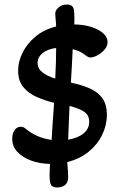

<svg xmlns="http://www.w3.org/2000/svg" viewBox="-20 -732 543 848"><path d="M231 96Q214 96 206.5 86Q199 76 199 44Q199 33 199.5 19.5Q200 6 201 -8Q155 -9 117 -23Q79 -37 56.5 -61.5Q34 -86 34 -119Q34 -143 44.5 -157.5Q55 -172 71 -172Q79 -172 84.5 -169.5Q90 -167 94 -163Q142 -123 208 -114Q210 -147 212.5 -187.5Q215 -228 219 -278Q178 -288 141.5 -304Q105 -320 82.5 -348Q60 -376 60 -420Q60 -460 80 -500Q100 -540 137.5 -571Q175 -602 228 -615Q228 -620 227 -632Q226 -644 225 -656Q224 -668 224 -672Q224 -686 238.5 -699Q253 -712 276 -712Q302 -712 306 -690Q310 -668 308 -624Q371 -623 413 -600.5Q455 -578 455 -546Q455 -528 441.5 -512.5Q428 -497 410 -487.5Q392 -478 379 -478Q371 -478 359 -487Q353 -492 340 -500Q327 -508 301 -515Q300 -482 297.5 -442Q295 -402 293 -367Q341 -357 376.5 -341.5Q412 -326 432 -298.5Q452 -271 452 -225Q452 -179 431 -136Q410 -93 371 -61.5Q332 -30 277 -16Q279 2 280 22Q281 42 281 52Q281 74 267.5 85Q254 96 231 96ZM224 -385Q226 -422 227 -458Q228 -494 228 -520Q192 -516 169 -498Q146 -480 146 -454Q146 -429 168 -412Q190 -395 224 -385ZM281 -115Q326 -123 350 -143.5Q374 -164 374 -194Q374 -223 352.5 -238Q331 -253 287 -264Q285 -216 283.5 -179.5Q282 -143 281 -115Z"/></svg>

Font: Akaya Kanadaka
Style: Regular
Weight: 400
Designer: Vaishnavi Murthy Yerkadithaya, Juan Luis Blanco Aristondo
Version: Version 1.002; ttfautohint (v1.8.3)